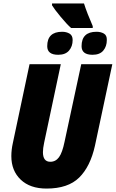

<svg xmlns="http://www.w3.org/2000/svg" viewBox="-20 -1088 674 1118"><path d="M520 -925V-936Q505 -970 491 -1006Q477 -1042 469 -1068H283V-1057Q297 -1034 333 -990.5Q369 -947 394 -925ZM602 -855Q603 -882 585 -892.5Q567 -903 542 -903Q455 -903 455 -819Q455 -769 519 -769Q561 -769 581.5 -793.5Q602 -818 602 -855ZM403 -855Q403 -882 384.5 -892.5Q366 -903 342 -903Q255 -903 255 -819Q255 -769 319 -769Q361 -769 382 -793.5Q403 -818 403 -855ZM533 -240 634 -714H453L356 -263Q343 -199 323.5 -172.5Q304 -146 273 -146Q230 -146 230 -202Q230 -224 237 -257L334 -714H152L55 -256Q46 -216 46 -179Q46 -94 100.5 -42Q155 10 251 10Q376 10 441 -54Q506 -118 533 -240Z"/></svg>

Font: Noto Sans Display SemiCondensed Black
Style: Italic
Weight: 900
Width: 4
Designer: Monotype Design team
Foundry: Monotype Imaging Inc.
Version: 1.000